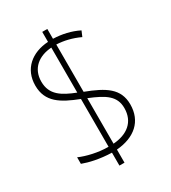

<svg xmlns="http://www.w3.org/2000/svg" viewBox="-198 -859 903 1016"><g transform="rotate(-30 254.0 -350.5)"><path d="M226 -21V58H257V-22C368 -31 438 -91 438 -194C438 -291 370 -332 257 -375V-664C302 -662 349 -651 396 -629L410 -662C362 -686 311 -697 257 -699V-759H226V-698C125 -692 52 -632 52 -531C52 -430 123 -389 226 -349V-57C163 -57 97 -73 54 -92V-52C94 -37 154 -23 226 -21ZM226 -663V-388C147 -419 90 -452 90 -533C90 -614 148 -658 226 -663ZM257 -58V-336C351 -298 401 -266 401 -193C401 -108 342 -64 257 -58Z"/></g></svg>

Font: Noto Sans Devanagari SemiCondensed ExtraLight
Style: Regular
Weight: 200
Width: 4
Designer: Jelle Bosma - Monotype Design Team
Foundry: Monotype Imaging Inc.
Version: Version 2.004